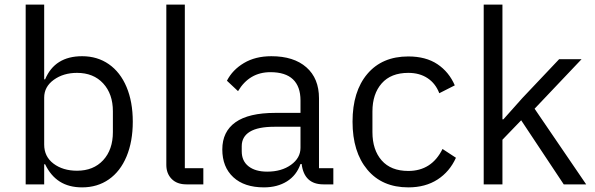

<svg xmlns="http://www.w3.org/2000/svg" viewBox="-20 -797 2571 830"><path d="M175 -87H171V0H91V-777H171V-454H175Q217 -554 335 -554Q401 -554 450.5 -519.5Q500 -485 527 -421Q554 -357 554 -271Q554 -185 527 -120.5Q500 -56 450.5 -21.5Q401 13 335 13Q278 13 238.5 -12Q199 -37 175 -87ZM468 -226V-316Q468 -391 426 -436.5Q384 -482 313 -482Q254 -482 212.5 -452Q171 -422 171 -375V-172Q171 -120 211.5 -89.5Q252 -59 313 -59Q384 -59 426 -104.5Q468 -150 468 -226Z M786 0Q745 0 722 -23.5Q699 -47 699 -84V-777H779V-70H859V0Z M941 -151Q941 -228 998 -268.5Q1055 -309 1170 -309H1279V-363Q1279 -423 1246.5 -454Q1214 -485 1149 -485Q1058 -485 1009 -403L961 -448Q985 -495 1034.5 -524.5Q1084 -554 1153 -554Q1250 -554 1304.5 -506Q1359 -458 1359 -372V-70H1421V0H1378Q1295 0 1284 -88H1279Q1262 -39 1220.5 -13Q1179 13 1121 13Q1036 13 988.5 -31Q941 -75 941 -151ZM1279 -158V-249H1166Q1095 -249 1060 -227.5Q1025 -206 1025 -165V-143Q1025 -101 1054.5 -78Q1084 -55 1135 -55Q1197 -55 1238 -84.5Q1279 -114 1279 -158Z M1504 -271Q1504 -402 1568 -477.5Q1632 -553 1745 -553Q1821 -553 1871 -519.5Q1921 -486 1946 -428L1879 -394Q1863 -436 1828.5 -459Q1794 -482 1745 -482Q1670 -482 1630 -436.5Q1590 -391 1590 -315V-226Q1590 -149 1630 -103.5Q1670 -58 1745 -58Q1846 -58 1893 -153L1951 -115Q1924 -55 1871.5 -21Q1819 13 1745 13Q1632 13 1568 -63.5Q1504 -140 1504 -271Z M2152 0H2071V-777H2152V-281H2156L2238 -373L2397 -541H2494L2291 -327L2514 0H2417L2233 -277L2152 -193Z"/></svg>

Font: IBM Plex Sans JP
Style: Regular
Weight: 400
Designer: Mike Abbink; Paul van der Laan; Pieter van Rosmalen; Wujin Sim; Yejin Wi; Jinhee Kim; Boomi Park; Yona Kim; Kichan Ma
Foundry: Sandoll Inc.
Version: Version 1.000